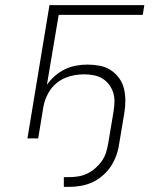

<svg xmlns="http://www.w3.org/2000/svg" viewBox="-20 -540 640 749"><path d="M229 189V151H250Q268 151 286 148Q304 145 320.5 137Q337 129 351.5 116.5Q366 104 377 88.5Q388 73 393.5 55.5Q399 38 402 20L423 -105Q426 -124 426.5 -143Q427 -162 421.5 -179Q416 -196 405 -210.5Q394 -225 379 -234Q364 -243 345.5 -246.5Q327 -250 308 -250Q290 -250 272 -247Q254 -244 236.5 -237Q219 -230 203.5 -218Q188 -206 177 -190.5Q166 -175 159 -157.5Q152 -140 149 -122L129 0H87L173 -520H543L537 -482H209L163 -209Q177 -229 195 -244.5Q213 -260 234 -270Q255 -280 277 -284Q299 -288 321 -288Q345 -288 369 -283.5Q393 -279 412 -266.5Q431 -254 444.5 -235.5Q458 -217 463.5 -194.5Q469 -172 469 -147.5Q469 -123 465 -99L445 20Q442 43 434 65.5Q426 88 413 108Q400 128 381 144.5Q362 161 340.5 171Q319 181 295.5 185Q272 189 250 189Z"/></svg>

Font: Iosevka Extralight Extended
Style: Italic
Weight: 200
Width: 7
Italic angle: -9°
Monospace: yes
Designer: Belleve Invis
Foundry: Belleve Invis
Version: Version 32.5.0; ttfautohint (v1.8.4)